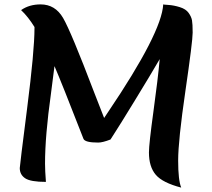

<svg xmlns="http://www.w3.org/2000/svg" viewBox="-20 -823 967 874"><path d="M483 -188Q447 -174 427 -174Q367 -174 360 -191Q260 -448 228 -522Q225 -495 212 -397Q185 -205 185 -78Q185 -47 189 5Q119 5 94.5 -11.5Q70 -28 70 -58Q70 -68 103.5 -330Q137 -592 137 -695V-700Q108 -747 76 -777Q113 -803 165 -803Q231 -803 267 -741.5Q303 -680 408 -404L454 -286Q460 -296 472 -313Q716 -674 723 -803Q723 -802 747 -800.5Q771 -799 798.5 -790.5Q826 -782 838.5 -764.5Q851 -747 854 -730.5Q857 -714 857 -674.5Q857 -635 824 -409Q791 -183 791 -92.5Q791 -2 805 31Q720 9 689 -27.5Q658 -64 658 -129Q658 -167 678.5 -316Q699 -465 707 -554Q667 -485 593.5 -365Q520 -245 505 -222.5Q490 -200 483 -188Z"/></svg>

Font: MeriendaOneRegular
Style: Regular
Weight: 400
Designer: Eduardo Rodriguez Tunni
Foundry: Eduardo Rodriguez Tunni
Version: Version 1.001